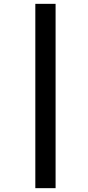

<svg xmlns="http://www.w3.org/2000/svg" viewBox="-20 -889 457 1000"><path d="M164 91V-869H269.5V91Z"/></svg>

Font: Merriweather Sans SemiBold
Style: Italic
Weight: 600
Italic angle: -7.5°
Designer: Eben Sorkin
Foundry: Eben Sorkin
Version: Version 2.001